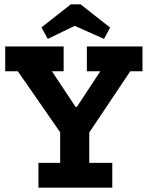

<svg xmlns="http://www.w3.org/2000/svg" viewBox="-20 -864 686 884"><path d="M487 -737 459 -685 324 -745 200 -685 171 -738 306 -844H351ZM636 -536H580L391 -254V-114H497V0H157V-114H257V-255L62 -536H4V-650H273V-536H219L328 -372H334L442 -536H380V-650H636Z"/></svg>

Font: Zilla Slab Bold
Style: Bold
Weight: 700
Designer: Typotheque.com
Foundry: Typotheque type foundry
Version: Version 1.1; 2017; ttfautohint (v1.6)